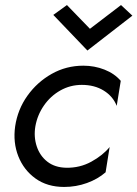

<svg xmlns="http://www.w3.org/2000/svg" viewBox="-20 -730 544 760"><path d="M120 -230Q128 -275 154 -312.5Q180 -350 219 -372Q258 -394 304 -394Q354 -394 390.5 -371.5Q427 -349 442 -311L458 -410Q433 -439 393.5 -454.5Q354 -470 310 -470Q242 -470 184.5 -437.5Q127 -405 88.5 -351Q50 -297 40 -230Q31 -166 52.5 -111.5Q74 -57 120.5 -23.5Q167 10 234 10Q281 10 324 -5.5Q367 -21 398 -48L414 -148Q387 -115 341.5 -90Q296 -65 242 -66Q197 -67 167.5 -90Q138 -113 125.5 -150.5Q113 -188 120 -230ZM336 -616 245 -710 191 -671 326 -530 504 -668 459 -710Z"/></svg>

Font: Jost* 400 Book Italic
Style: Italic
Weight: 400
Italic angle: -10°
Version: Version 3.200; ttfautohint (v0.97) -l 8 -r 50 -G 200 -x 14 -